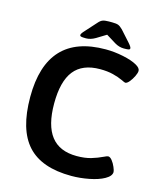

<svg xmlns="http://www.w3.org/2000/svg" viewBox="-126 -948 871 1045"><g transform="rotate(15 309.5 -425.5)"><path d="M49 -351Q49 -707 380 -707Q429 -707 479 -696.5Q529 -686 557 -670Q582 -656 582 -640Q582 -628 572.5 -608.5Q563 -589 550.5 -574Q538 -559 528 -559Q525 -559 504 -569Q483 -579 451.5 -587Q420 -595 378 -595Q279 -595 231.5 -535Q184 -475 184 -350Q184 -227 231.5 -166Q279 -105 376 -105Q422 -105 456 -115Q490 -125 521 -140Q537 -148 543 -148Q554 -148 565.5 -133.5Q577 -119 585 -100Q593 -81 593 -73Q593 -50 559 -31Q527 -13 476 -3Q425 7 376 7Q208 7 128.5 -80Q49 -167 49 -351ZM225 -747Q225 -755 244 -775L298 -835Q310 -849 322 -853.5Q334 -858 356 -858H376Q399 -858 410 -853.5Q421 -849 435 -835L488 -776Q507 -755 507 -747Q507 -741 500.5 -739Q494 -737 473 -737Q446 -737 421 -752L366 -786L312 -753Q285 -737 259 -737Q239 -737 232 -739Q225 -741 225 -747Z"/></g></svg>

Font: Asap-SemiBold
Style: Regular
Weight: 600
Designer: Pablo Cosgaya
Foundry: Omnibus-Type
Version: Version 2.000; ttfautohint (v1.8)